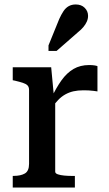

<svg xmlns="http://www.w3.org/2000/svg" viewBox="-20 -839 486 859"><path d="M416 -543V-430Q409 -431 398.5 -432.5Q388 -434 376 -434.5Q364 -435 353 -435Q328 -435 308.5 -430.5Q289 -426 272 -416.5Q255 -407 240 -391.5Q225 -376 209 -353L208 -397Q231 -446 255 -479.5Q279 -513 309 -530.5Q339 -548 379 -548Q392 -548 402 -546.5Q412 -545 416 -543ZM37 0V-52H40Q73 -52 91.5 -63Q110 -74 110 -106V-436Q110 -450 103 -457Q96 -464 82 -468.5Q68 -473 47 -478L37 -480V-538H209L222 -400L227 -402V-71Q227 -63 239 -59Q251 -55 267.5 -53.5Q284 -52 298 -52H315V0ZM245 -754Q254 -774 264 -789Q274 -804 287.5 -811.5Q301 -819 319 -819Q344 -819 359 -804Q374 -789 374 -768Q374 -755 368.5 -742.5Q363 -730 353 -718Q343 -706 329 -695L233 -611H197V-636Z"/></svg>

Font: Roboto Serif SemiCondensed Medium
Style: Regular
Weight: 500
Width: 4
Designer: Greg Gazdowicz
Foundry: Commercial Type
Version: Version 1.007